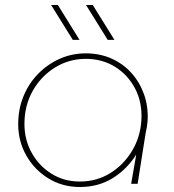

<svg xmlns="http://www.w3.org/2000/svg" viewBox="-20 -737 697 770"><path d="M300 13Q231 13 175 -21Q119 -55 86 -112.5Q53 -170 53 -239Q53 -299 74 -350.5Q95 -402 132.5 -440.5Q170 -479 219 -501Q268 -523 324 -523Q380 -523 426.5 -502.5Q473 -482 506.5 -445Q540 -408 557.5 -359Q575 -310 572 -253Q571 -240 569 -227.5Q567 -215 564 -203L532 0H506L526 -115H525Q488 -57 431 -22Q374 13 300 13ZM300 -9Q367 -9 421 -42Q475 -75 509 -131Q543 -187 547 -255Q551 -326 522 -381.5Q493 -437 441.5 -469Q390 -501 324 -501Q257 -501 201 -466.5Q145 -432 111.5 -373Q78 -314 78 -240Q78 -176 107.5 -123.5Q137 -71 187 -40Q237 -9 300 -9ZM412 -577 325 -717H352L439 -577ZM272 -577 185 -717H212L299 -577Z"/></svg>

Font: MuseoModerno Thin Thin
Style: Italic
Weight: 250
Italic angle: -9°
Version: Version 1.003